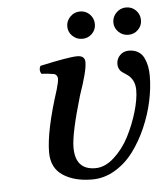

<svg xmlns="http://www.w3.org/2000/svg" viewBox="-47 -640 593 693"><g transform="rotate(-5 249.5 -294.0)"><path d="M499 -345.2Q499 -301.8 488.8 -253.7Q478.5 -205.6 458 -158.7Q437.5 -111.8 409.4 -74.2Q381.3 -36.6 342.3 -13.4Q303.2 9.8 259.8 9.8Q194.8 9.8 153.8 -17.6Q112.8 -44.9 112.8 -101.1Q112.8 -178.7 160.2 -325.2Q168 -352.1 168 -363.8Q168 -370.6 163.6 -376Q159.2 -381.3 151.9 -381.8Q134.3 -384.8 109.9 -386.2Q101.1 -400.4 108.9 -415Q213.4 -438 244.1 -438Q272 -438 272 -414.1Q272 -381.8 242.2 -296.9Q202.1 -161.6 202.1 -110.8Q202.1 -29.8 274.9 -29.8Q309.6 -29.8 342.5 -59.6Q375.5 -89.4 397.5 -132.1Q419.4 -174.8 432.6 -220Q445.8 -265.1 445.8 -297.9Q445.8 -334.5 419.9 -354Q417.5 -356 408.2 -361.8Q398.9 -367.7 395 -372.1Q386.2 -382.8 386.2 -397Q386.2 -416 399.2 -429Q412.1 -441.9 431.2 -441.9Q450.7 -441.9 464.6 -433.6Q478.5 -425.3 485.6 -410.6Q492.7 -396 495.8 -379.9Q499 -363.8 499 -345.2ZM384.8 -547.9Q384.8 -568.4 399.7 -583.3Q414.6 -598.1 435.1 -598.1Q456.1 -598.1 470.5 -583.5Q484.9 -568.8 484.9 -547.9Q484.9 -527.8 470.5 -513.4Q456.1 -499 435.1 -499Q414.6 -499 399.7 -513.4Q384.8 -527.8 384.8 -547.9ZM217.8 -547.9Q217.8 -568.4 232.7 -583.3Q247.6 -598.1 268.1 -598.1Q289.1 -598.1 303.5 -583.5Q317.9 -568.8 317.9 -547.9Q317.9 -527.8 303.5 -513.4Q289.1 -499 268.1 -499Q247.6 -499 232.7 -513.4Q217.8 -527.8 217.8 -547.9Z"/></g></svg>

Font: Common Serif Medium
Style: Italic
Weight: 500
Italic angle: -12°
Designer: Philipp H. Poll, Khaled Hosny
Foundry: Stefan Peev, Context Ltd.
Version: Version 1.026